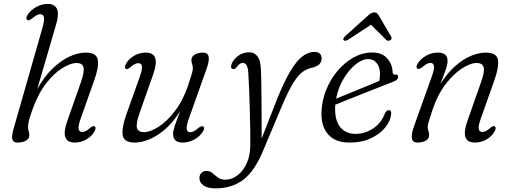

<svg xmlns="http://www.w3.org/2000/svg" viewBox="-20 -738 2694 1006"><path d="M475.5 -50.5Q461.5 -24.5 433 -7.8Q404.5 9 372 9Q293 9 332 -102.5L404.5 -309Q424 -365.5 417.2 -386.8Q410.5 -408 381 -408Q351 -408 308.2 -382.2Q265.5 -356.5 223 -302.8Q180.5 -249 150.5 -165Q137 -128 132 -107.8Q127 -87.5 127 -73Q127 -60.5 130.2 -51.2Q133.5 -42 133.5 -29Q133.5 -11.5 116 -1.2Q98.5 9 72 9Q49 9 44.5 -8.5Q40 -26 53.5 -71.5L201.5 -589Q213 -629 210.5 -646.2Q208 -663.5 190 -663.5Q174 -663.5 148.5 -641.5Q141.5 -636 135.5 -633Q129.5 -630 124.5 -632.5Q112 -639 124 -659Q138.5 -683.5 168.2 -700.5Q198 -717.5 231 -717.5Q265.5 -717.5 278 -692.2Q290.5 -667 274.5 -611.5L175 -270.5Q211.5 -337 256 -379.5Q300.5 -422 345.5 -442.2Q390.5 -462.5 429.5 -462.5Q486.5 -462.5 492.5 -423.8Q498.5 -385 473 -315L402.5 -116Q389 -78.5 392 -62.5Q395 -46.5 410.5 -46.5Q419.5 -46.5 429.2 -51.2Q439 -56 452 -67.5Q467.5 -80.5 475 -76.5Q486 -70.5 475.5 -50.5Z M1043.5 -76Q1055.5 -69.5 1043.5 -49.5Q1027.5 -23 998 -7Q968.5 9 938 9Q887 9 887 -35Q887 -52.5 895.8 -78.8Q904.5 -105 924.5 -156Q886 -95 843.2 -59Q800.5 -23 760 -7Q719.5 9 687 9Q629 9 623 -29.5Q617 -68 642 -138.5L713 -337.5Q726.5 -375 723.5 -391Q720.5 -407 704.5 -407Q696 -407 686.2 -402.2Q676.5 -397.5 663.5 -386Q648 -373 640 -377Q629.5 -383 640 -403.5Q654.5 -430 683 -446.2Q711.5 -462.5 743.5 -462.5Q822.5 -462.5 783.5 -351L711 -145Q691.5 -89 697.8 -67.2Q704 -45.5 734.5 -45.5Q766.5 -45.5 810.5 -73.5Q854.5 -101.5 896.2 -155.8Q938 -210 965 -288.5Q981 -336 985.8 -353.5Q990.5 -371 990.5 -381Q990.5 -391.5 986.8 -401.2Q983 -411 983 -423.5Q983 -441.5 1000.2 -452Q1017.5 -462.5 1044.5 -462.5Q1068.5 -462.5 1073.2 -441.2Q1078 -420 1060.5 -372L970.5 -119.5Q955.5 -77.5 958.2 -61.2Q961 -45 977 -45Q994 -45 1019 -67Q1035.5 -80 1043.5 -76Z M1436.5 -231Q1487 -354 1532.2 -410Q1577.5 -466 1627.5 -466Q1665 -466 1665 -431Q1665 -396 1618 -384Q1591.5 -379 1567.8 -363Q1544 -347 1518 -305.8Q1492 -264.5 1458 -184.5L1360 48.5Q1314 160 1254 204.5Q1194 249 1108.5 249Q1068 249 1046.5 233.8Q1025 218.5 1025 195Q1025 178.5 1035.2 168Q1045.5 157.5 1063 157.5Q1079.5 157.5 1092.8 169Q1106 180.5 1121.5 192Q1137 203.5 1160 203.5Q1194 203.5 1223.8 181.2Q1253.5 159 1272 119Q1290.5 79 1291.5 25Q1292 -6.5 1291.2 -55.5Q1290.5 -104.5 1289 -160Q1287.5 -215.5 1285.5 -267.2Q1283.5 -319 1281 -355.5Q1278 -408.5 1252.5 -408.5Q1236.5 -408.5 1222 -388.5Q1210.5 -373.5 1199 -376.5Q1186 -380.5 1193 -401.5Q1203 -428 1228.5 -446Q1254 -464 1287 -464Q1312 -464 1327.8 -444.2Q1343.5 -424.5 1346.5 -383.5Q1348 -363 1348.8 -321.8Q1349.5 -280.5 1350 -227.5Q1350.5 -174.5 1350.8 -118.2Q1351 -62 1351 -12.5Z M2029.5 -140Q2026.5 -105 1999.2 -70.8Q1972 -36.5 1924 -13.8Q1876 9 1811 9Q1737 9 1699.2 -34Q1661.5 -77 1664.5 -151Q1666.5 -211.5 1689.2 -267.5Q1712 -323.5 1749.2 -367.5Q1786.5 -411.5 1833.2 -437.2Q1880 -463 1930 -463Q1981 -463 2008.2 -432.8Q2035.5 -402.5 2037.5 -359Q2038.5 -345.5 2050.5 -347Q2066 -349.5 2066 -334.5Q2066 -319 2039.5 -309.5Q2012 -298.5 1971 -282.5Q1930 -266.5 1885.2 -248.8Q1840.5 -231 1801 -215.2Q1761.5 -199.5 1737 -189.5Q1736.5 -184.5 1736 -179Q1733.5 -106.5 1763 -71.5Q1792.5 -36.5 1843 -36.5Q1891 -36.5 1934.5 -64.5Q1978 -92.5 1997.5 -145.5Q2006.5 -161 2017 -161Q2031.5 -161 2029.5 -140ZM1909.5 -428.5Q1877.5 -428.5 1842.5 -400Q1807.5 -371.5 1779.5 -324.2Q1751.5 -277 1741 -221Q1768.5 -232 1809 -248.8Q1849.5 -265.5 1892 -282.8Q1934.5 -300 1967.5 -314Q1970.5 -328.5 1971 -351.5Q1971 -385.5 1954 -407Q1937 -428.5 1909.5 -428.5ZM2024.5 -527Q2013.5 -520.5 2003 -529.5L1924 -608.5L1803.5 -529.5Q1788 -520.5 1781 -527Q1774 -534.5 1787.5 -547.5L1906 -654.5Q1915.5 -663.5 1923.8 -668.2Q1932 -673 1941 -673Q1950.5 -673 1955.8 -668.2Q1961 -663.5 1966 -654.5L2029 -547Q2036 -534.5 2024.5 -527Z M2168.5 -377.5Q2156.5 -384 2168 -404Q2184 -430.5 2213.5 -446.5Q2243 -462.5 2274 -462.5Q2325 -462.5 2325 -419Q2325 -401 2316 -374.8Q2307 -348.5 2287 -297.5Q2326 -358.5 2368.5 -394.8Q2411 -431 2451.5 -446.8Q2492 -462.5 2525 -462.5Q2583 -462.5 2589 -424Q2595 -385.5 2569.5 -315L2499 -116Q2485.5 -78.5 2488.5 -62.5Q2491.5 -46.5 2507 -46.5Q2516 -46.5 2525.8 -51.2Q2535.5 -56 2548.5 -67.5Q2564 -80.5 2571.5 -76.5Q2582.5 -70.5 2572 -50.5Q2557.5 -23.5 2528.8 -7.2Q2500 9 2468.5 9Q2389.5 9 2428.5 -102.5L2501 -309Q2520.5 -364.5 2514 -386.2Q2507.5 -408 2477.5 -408Q2445 -408 2401.2 -380Q2357.5 -352 2315.5 -297.8Q2273.5 -243.5 2247 -165Q2231 -117.5 2226 -100Q2221 -82.5 2221 -73Q2221 -62 2224.8 -52.2Q2228.5 -42.5 2228.5 -30Q2228.5 -12 2211.2 -1.5Q2194 9 2167 9Q2143 9 2138.2 -12.2Q2133.5 -33.5 2151 -81.5L2241.5 -334.5Q2256.5 -376 2253.8 -392.2Q2251 -408.5 2234.5 -408.5Q2218 -408.5 2193 -386.5Q2176.5 -373.5 2168.5 -377.5Z"/></svg>

Font: Fraunces 9pt S050 Light
Style: Italic
Weight: 300
Italic angle: -16°
Version: Version 1.000; ttfautohint (v1.8.3)